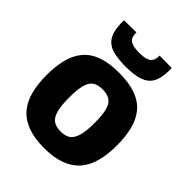

<svg xmlns="http://www.w3.org/2000/svg" viewBox="-219 -889 1018 1018"><g transform="rotate(45 290.0 -380.0)"><path d="M26 -273Q26 -339 39 -391Q52 -443 82 -479.5Q112 -516 163 -535Q214 -554 290 -554Q366 -554 417 -535Q468 -516 498 -479.5Q528 -443 541 -391Q554 -339 554 -273Q554 -206 540 -153Q526 -100 495 -64Q464 -28 413.5 -9Q363 10 290 10Q217 10 166.5 -9Q116 -28 85 -64Q54 -100 40 -153Q26 -206 26 -273ZM195 -273Q195 -213 204.5 -178Q214 -143 235 -128.5Q256 -114 290 -114Q325 -114 345.5 -128.5Q366 -143 376 -178Q386 -213 386 -273Q386 -333 377 -367Q368 -401 347 -415.5Q326 -430 290 -430Q254 -430 233.5 -415.5Q213 -401 204 -367Q195 -333 195 -273ZM290 -601Q233 -601 193.5 -612Q154 -623 133.5 -654Q113 -685 111 -743Q111 -749 111 -755.5Q111 -762 111 -769L203 -770Q203 -768 203 -765.5Q203 -763 203 -761Q204 -744 210.5 -731Q217 -718 236 -711Q255 -704 290 -704Q325 -704 343.5 -711Q362 -718 369 -731Q376 -744 377 -761Q377 -763 377 -765.5Q377 -768 377 -770L469 -769Q470 -762 469.5 -755Q469 -748 469 -742Q468 -689 449.5 -658Q431 -627 392 -614Q353 -601 290 -601Z"/></g></svg>

Font: Georama ExtraCondensed Thin
Style: Bold
Weight: 700
Version: Version 1.001